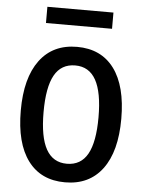

<svg xmlns="http://www.w3.org/2000/svg" viewBox="-59 -905 731 967"><g transform="rotate(5 307.0 -421.5)"><path d="M308 -670Q430 -670 495.5 -582Q561 -494 561 -328Q561 -163 494.5 -74Q428 15 306 15Q184 15 118.5 -73Q53 -161 53 -326Q53 -491 119.5 -580.5Q186 -670 308 -670ZM307 -576Q236 -576 202 -515Q168 -454 168 -328Q168 -202 202.5 -140.5Q237 -79 307 -79Q378 -79 412 -140Q446 -201 446 -326Q446 -452 411.5 -514Q377 -576 307 -576ZM475 -776H141V-858H475Z"/></g></svg>

Font: Intel One Mono Medium
Style: Regular
Weight: 500
Monospace: yes
Designer: Fred Shallcrass
Foundry: Frere-Jones Type LLC
Version: Version 1.400;hotconv 1.1.0;makeotfexe 2.6.0;FJTRelease1.4